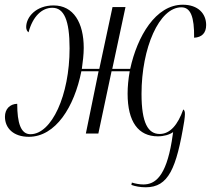

<svg xmlns="http://www.w3.org/2000/svg" viewBox="-20 -566 895 814"><path d="M598 228C694 228 728 149 761 -52C763 -66 764 -76 764 -82C764 -93 762 -99 757 -102C734 -37 701 2 657 2C608 2 580 -44 580 -168C580 -363 655 -535 749 -535C788 -535 804 -495 803 -406C836 -408 854 -426 854 -460C854 -508 820 -546 755 -546C640 -546 562 -412 532 -274H456L512 -536H457L401 -274H327C331 -304 335 -334 335 -363C335 -469 292 -543 207 -543C134 -543 91 -495 91 -451C91 -441 95 -433 101 -429C119 -497 158 -533 202 -533C251 -533 275 -481 275 -361C275 -162 199 3 109 3C68 3 53 -45 53 -126C21 -125 1 -103 1 -71C1 -22 38 14 102 14C216 14 295 -113 325 -264H398L344 0H397L453 -264H530C524 -231 521 -198 521 -169C521 -49 567 12 649 12C675 12 699 5 714 -6L708 34C683 182 638 216 588 216C573 216 555 213 539 208L537 218C554 224 574 228 598 228Z"/></svg>

Font: Noto Serif Display SemiCondensed Light
Style: Italic
Weight: 300
Width: 4
Italic angle: -12°
Designer: Monotype Design Team
Foundry: Monotype Imaging Inc.
Version: Version 2.009